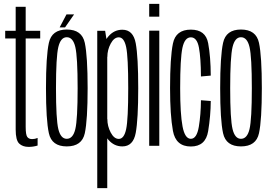

<svg xmlns="http://www.w3.org/2000/svg" viewBox="-20 -758 1407 998"><path d="M129 5.5Q153 5.5 175.5 -1.5V-41Q162 -35 147 -35Q130 -35 121.8 -46.2Q113.5 -57.5 113.5 -98.5V-558H189V-598H113.5V-722.5H61.5V-598H7V-558H61.5V-84.5Q61.5 -29.5 79.5 -12Q97.5 5.5 129 5.5Z M327 3Q406 3 420.8 -65.5Q435.5 -134 435.5 -300Q435.5 -466 420.8 -535.2Q406 -604.5 327 -604.5Q249 -604.5 234 -535.2Q219 -466 219 -300Q219 -134 234 -65.5Q249 3 327 3ZM327 -36.5Q295.5 -36.5 283.2 -87Q271 -137.5 271 -299.5Q271 -462.5 283.2 -513.5Q295.5 -564.5 327 -564.5Q359.5 -564.5 371.5 -513.5Q383.5 -462.5 383.5 -299.5Q383.5 -137.5 371.5 -87Q359.5 -36.5 327 -36.5ZM290 -615.5H318L365 -683H325.5Z M485.5 220H537.5V-528.5L526.5 -598H485.5ZM616 3Q672.5 3 685.5 -67.2Q698.5 -137.5 698.5 -300Q698.5 -463 685.5 -533.2Q672.5 -603.5 616 -603.5Q573.5 -603.5 544 -569.5Q514.5 -535.5 514.5 -491.5L538 -462Q538 -499 555.5 -531.5Q573 -564 597.5 -564Q625 -564 635.8 -513Q646.5 -462 646.5 -300Q646.5 -138 635.8 -87Q625 -36 597.5 -36Q573 -36 555.5 -69Q538 -102 538 -139.5L514.5 -108.5Q514.5 -64.5 544 -30.8Q573.5 3 616 3Z M755.5 0H808V-598.5H755.5ZM755.5 -738V-671.5H808V-738Z M972 3.5Q1049 3.5 1062 -76.5Q1075 -156.5 1075.5 -233L1024.5 -237Q1024 -162.5 1013.5 -99.5Q1003 -36.5 972 -36.5Q941 -36.5 928.8 -101Q916.5 -165.5 916.5 -299.5Q916.5 -454.5 928.2 -509.2Q940 -564 972 -564Q1004 -564 1014 -510.8Q1024 -457.5 1024.5 -360.5L1075.5 -365Q1075 -463 1062 -533.5Q1049 -604 972 -604Q893.5 -604 878.8 -531.5Q864 -459 864 -299.5Q864 -160 878.8 -78.2Q893.5 3.5 972 3.5Z M1232.5 3Q1311.5 3 1326.2 -65.5Q1341 -134 1341 -300Q1341 -466 1326.2 -535.2Q1311.5 -604.5 1232.5 -604.5Q1154.5 -604.5 1139.5 -535.2Q1124.5 -466 1124.5 -300Q1124.5 -134 1139.5 -65.5Q1154.5 3 1232.5 3ZM1232.5 -36.5Q1201 -36.5 1188.8 -87Q1176.5 -137.5 1176.5 -299.5Q1176.5 -462.5 1188.8 -513.5Q1201 -564.5 1232.5 -564.5Q1265 -564.5 1277 -513.5Q1289 -462.5 1289 -299.5Q1289 -137.5 1277 -87Q1265 -36.5 1232.5 -36.5Z"/></svg>

Font: Anybody ExtraCondensed Light
Style: Regular
Weight: 300
Width: 2
Version: Version 1.113;gftools[0.9.25]